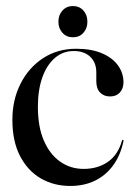

<svg xmlns="http://www.w3.org/2000/svg" viewBox="-20 -607 444 636"><path d="M389 -334.5Q389 -313.5 377 -300.5Q365 -287.5 344.5 -287.5Q324 -287.5 311.5 -300.5Q299 -313.5 299 -338V-367.5Q299 -399.5 279 -418.8Q259 -438 224 -438Q188.5 -438 161.8 -415Q135 -392 120.2 -350.5Q105.5 -309 105.5 -253.5Q105.5 -186.5 125.5 -140.8Q145.5 -95 179.8 -71.2Q214 -47.5 257 -47.5Q303.5 -47.5 337 -70.5Q370.5 -93.5 384 -140.5Q384.5 -142.5 385.5 -143.2Q386.5 -144 387.5 -143.5Q388.5 -143.5 389 -142.2Q389.5 -141 389 -139.5Q379 -92 354.5 -58.8Q330 -25.5 294 -8.2Q258 9 212.5 9Q158.5 9 115.2 -16Q72 -41 46.5 -90Q21 -139 21 -210Q21 -276 47.8 -329.2Q74.5 -382.5 122.2 -414Q170 -445.5 232.5 -445.5Q282 -445.5 317 -430.8Q352 -416 370.5 -390.8Q389 -365.5 389 -334.5ZM221.5 -483.5Q200.5 -483.5 187 -498.2Q173.5 -513 173.5 -535Q173.5 -557.5 187 -572.2Q200.5 -587 221.5 -587Q243 -587 256.2 -572.2Q269.5 -557.5 269.5 -535Q269.5 -513 256.2 -498.2Q243 -483.5 221.5 -483.5Z"/></svg>

Font: Fraunces 120pt
Style: Regular
Weight: 400
Version: Version 1.000;[b76b70a41]